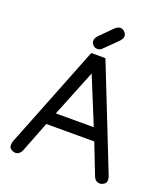

<svg xmlns="http://www.w3.org/2000/svg" viewBox="-147 -903 890 1021"><g transform="rotate(20 298.0 -392.5)"><path d="M327.1 -784.2Q343.8 -799.8 357.4 -799.8Q371.1 -799.8 382.3 -789.1Q393.6 -778.3 393.6 -765.1Q393.6 -752 378.9 -735.4L311.5 -668.9Q296.9 -652.3 280.8 -652.3Q264.6 -652.3 254.9 -663.1Q245.1 -673.8 245.1 -687Q245.1 -700.2 258.8 -715.8ZM337.9 -621.1 569.3 -36.1Q572.3 -27.3 572.3 -13.7Q572.3 0 560.1 7.8Q547.9 15.6 537.1 15.6Q511.7 15.6 501 -11.7L433.6 -184.6H162.1L94.7 -11.7Q83 15.6 58.6 15.6Q47.9 15.6 35.6 7.8Q23.4 0 23.4 -13.7Q23.4 -27.3 26.4 -36.1L257.8 -621.1ZM190.4 -254.9H405.3L296.9 -519.5Z"/></g></svg>

Font: Jura
Style: DemiBold
Weight: 600
Version: Version 2.5